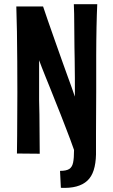

<svg xmlns="http://www.w3.org/2000/svg" viewBox="-20 -735 542 918"><path d="M271 163 267 82Q297 82 311 73Q325 64 329.5 42.5Q334 21 334 -18Q326 -41 316 -68Q306 -95 294 -125.5Q282 -156 270 -187.5Q258 -219 245 -250Q233 -281 221 -310.5Q209 -340 198.5 -366Q188 -392 180 -412.5Q172 -433 167 -447Q167 -404 167 -355.5Q167 -307 167 -256Q168 -221 168.5 -187.5Q169 -154 169 -121.5Q169 -89 169.5 -58.5Q170 -28 170 0L61 -1Q62 -39 62 -86Q62 -133 62.5 -185.5Q63 -238 63 -291Q63 -366 62.5 -441.5Q62 -517 61 -584.5Q60 -652 58 -704H186Q194 -680 209 -636.5Q224 -593 242.5 -541Q261 -489 279 -438Q291 -405 302 -374Q313 -343 322.5 -317.5Q332 -292 338 -273Q338 -295 338 -317.5Q338 -340 338 -362Q338 -384 337.5 -406.5Q337 -429 337 -453Q336 -480 336 -508Q336 -536 335.5 -563.5Q335 -591 335 -617.5Q335 -644 334.5 -668.5Q334 -693 333 -715H445Q444 -692 443 -664.5Q442 -637 441.5 -606Q441 -575 440.5 -541Q440 -507 440 -470.5Q440 -434 440 -397Q440 -347 440 -297Q440 -247 439.5 -196.5Q439 -146 439 -95.5Q439 -45 439 4Q438 47 428 78.5Q418 110 397.5 129Q377 148 345.5 156.5Q314 165 271 163Z"/></svg>

Font: Truculenta
Style: Bold
Weight: 700
Designer: Ivan Castro, Eva Sanz & Omnibus-Type Team
Foundry: Omnibus-Type
Version: Version 1.002